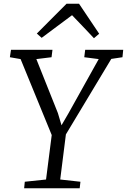

<svg xmlns="http://www.w3.org/2000/svg" viewBox="-20 -1010 681 1030"><path d="M109.5 0 113 -35 227 -47 257.5 -285.5 90.5 -693 33 -703 39 -743H261.5L256.5 -703L175 -693L290.5 -403.5L310 -338L347.5 -402.5L509.5 -693L432 -703L437 -743H641L637 -703L577 -694L333.5 -289L303 -47L411.5 -35L407.5 0ZM177.5 -830 337 -990H404L512 -829L484 -805Q455 -836 425.5 -867Q396 -898 366.5 -928.5Q325.5 -898 285 -867.8Q244.5 -837.5 203.5 -807Z"/></svg>

Font: Merriweather Light
Style: Italic
Weight: 300
Italic angle: -7.8°
Designer: Eben Sorkin
Foundry: Eben Sorkin
Version: Version 2.101